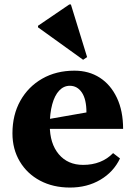

<svg xmlns="http://www.w3.org/2000/svg" viewBox="-20 -829 610 864"><path d="M295 15Q219 15 160.5 -16Q102 -47 69 -102.5Q36 -158 36 -229Q36 -312 71.5 -375.5Q107 -439 170 -475Q233 -511 315 -511Q380 -511 429 -479.5Q478 -448 506 -389Q534 -330 534 -249H152V-285L369 -323Q369 -382 348.5 -412.5Q328 -443 294 -443Q267 -443 246.5 -421.5Q226 -400 215 -359.5Q204 -319 204 -265Q204 -183 244.5 -135Q285 -87 354 -87Q437 -87 489 -140L520 -116Q491 -55 431.5 -20Q372 15 295 15ZM354 -560 151 -706V-713L292 -809H299L372 -572Z"/></svg>

Font: Platypi Light
Style: Bold
Weight: 700
Version: Version 1.200